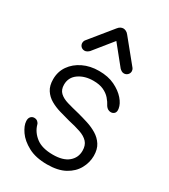

<svg xmlns="http://www.w3.org/2000/svg" viewBox="-195 -873 863 981"><g transform="rotate(30 236.5 -382.5)"><path d="M245 16Q178 16 133.5 -8Q89 -32 66.5 -64.5Q44 -97 43 -123Q42 -139 50 -148.5Q58 -158 71 -158Q83 -158 91 -151Q99 -144 101 -135Q112 -96 147 -69Q182 -42 246 -42Q306 -42 337 -68Q368 -94 368 -135Q368 -167 351 -185.5Q334 -204 303 -214.5Q272 -225 231 -234Q201 -242 170 -251Q139 -260 113 -275Q87 -290 71 -314.5Q55 -339 55 -377Q55 -422 79 -456.5Q103 -491 144.5 -511Q186 -531 238 -531Q292 -531 331 -512Q370 -493 393 -466.5Q416 -440 420 -414Q423 -396 415 -387Q407 -378 394 -378Q385 -378 377 -382.5Q369 -387 363 -396Q353 -416 337.5 -433.5Q322 -451 298 -462Q274 -473 238 -473Q187 -473 152 -448.5Q117 -424 117 -381Q117 -351 134.5 -334.5Q152 -318 182.5 -309Q213 -300 251 -291Q282 -283 313.5 -273Q345 -263 371.5 -247Q398 -231 414.5 -205.5Q431 -180 431 -141Q431 -102 411 -65.5Q391 -29 350 -6.5Q309 16 245 16ZM121 -583Q108 -583 99.5 -591.5Q91 -600 91 -613Q91 -617 92.5 -621.5Q94 -626 97 -630L206 -764Q213 -773 221 -777Q229 -781 237 -781Q244 -781 252.5 -777Q261 -773 268 -764L377 -630Q380 -626 381.5 -621.5Q383 -617 383 -613Q383 -600 374 -591.5Q365 -583 353 -583Q345 -583 338.5 -587Q332 -591 327 -596L218 -731H256L147 -596Q142 -591 135 -587Q128 -583 121 -583Z"/></g></svg>

Font: National Park Light
Style: Regular
Weight: 300
Designer: Andrea Herstowski, Ben Hoepner
Version: Version 1.009